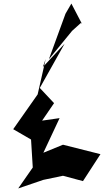

<svg xmlns="http://www.w3.org/2000/svg" viewBox="-20 -993 583 1076"><path d="M216 -122 314 -331 216 -317 283 -415 203 -500 342 -748 220 -617 236 -662 191 -464 54 -269 154 -211 165 -32 169 -62 82 63 223 15 333 -8 445 22 543 -129 333 -182 167 -114ZM347 -916 254 -661 384 -820 434 -865 440 -858 380 -973Z"/></svg>

Font: Asimov Silicon
Style: Regular
Weight: 400
Designer: Google
Version: Version 2.000980; 2014